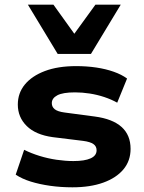

<svg xmlns="http://www.w3.org/2000/svg" viewBox="-20 -788 614 819"><path d="M289 11Q239 11 193.5 4.5Q148 -2 111 -13.5Q74 -25 47 -43L83 -149Q113 -134 148.5 -123Q184 -112 221.5 -106.5Q259 -101 293 -101Q341 -101 366.5 -112.5Q392 -124 392 -147Q392 -164 378.5 -173.5Q365 -183 335 -187L205 -203Q132 -213 94 -250.5Q56 -288 56 -342Q56 -391 86 -427.5Q116 -464 171.5 -485Q227 -506 305 -506Q350 -506 390.5 -500Q431 -494 465 -482Q499 -470 522 -453L480 -350Q455 -364 425 -374Q395 -384 363 -389Q331 -394 300 -394Q248 -394 224.5 -381.5Q201 -369 201 -348Q201 -332 213.5 -322Q226 -312 256 -308L384 -291Q460 -281 498.5 -246.5Q537 -212 537 -153Q537 -102 506.5 -65.5Q476 -29 420.5 -9Q365 11 289 11ZM226 -558 99 -768H208L297 -644L387 -768H495L368 -558Z"/></svg>

Font: Nunito Sans 10pt SemiExpanded ExtraBold
Style: Regular
Weight: 800
Width: 6
Designer: Vernon Adams
Foundry: Vernon Adams
Version: Version 3.101;gftools[0.9.27]